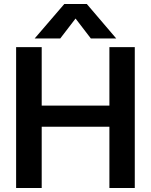

<svg xmlns="http://www.w3.org/2000/svg" viewBox="-20 -933 749 953"><path d="M299 -913H411L557 -742H431L355 -841L279 -742H152ZM60 -699H187V-409H523V-699H649V0H523V-304H187V0H60Z"/></svg>

Font: Prompt Medium
Style: Regular
Weight: 500
Designer: Katatrad Team
Foundry: CadsonDemak
Version: Version 1.000